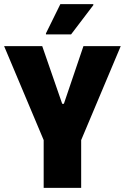

<svg xmlns="http://www.w3.org/2000/svg" viewBox="-21 -912 606 932"><path d="M191 0V-232L-1 -688H184L281 -408H289L384 -688H565L373 -232V0ZM202 -745V-750L272 -892H432V-887L324 -745Z"/></svg>

Font: Saira SemiCondensed ExtraBold
Style: Regular
Weight: 800
Width: 4
Designer: Hector Gatti with collaboration of the Omnibus-Type team
Foundry: Omnibus-Type
Version: Version 1.101